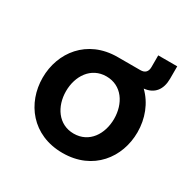

<svg xmlns="http://www.w3.org/2000/svg" viewBox="-148 -796 955 954"><g transform="rotate(30 330.0 -319.0)"><path d="M326 10C501 10 598 -121 598 -265C598 -343 570 -417 516 -469C575 -475 605 -515 605 -577V-648H496V-581C496 -554 482 -540 456 -540H326C151 -540 54 -409 54 -265C54 -121 151 10 326 10ZM326 -101C238 -101 188 -178 188 -265C188 -352 238 -429 326 -429C415 -429 464 -352 464 -265C464 -178 415 -101 326 -101Z"/></g></svg>

Font: Be Vietnam Pro SemiBold
Style: Regular
Weight: 600
Designer: Lam Bao, Tony Le, Vietanh Nguyen
Foundry: Yellow Type Foundry
Version: Version 1.002